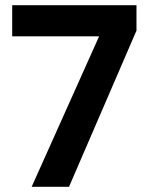

<svg xmlns="http://www.w3.org/2000/svg" viewBox="-20 -720 574 740"><path d="M102 0 362 -580H27V-700H506V-602L246 0Z"/></svg>

Font: DM Sans 24pt ExtraBold
Style: Regular
Weight: 800
Designer: Colophon Foundry, Jonny Pinhorn
Foundry: Colophon Foundry
Version: Version 4.004;gftools[0.9.30]